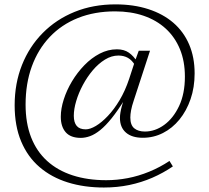

<svg xmlns="http://www.w3.org/2000/svg" viewBox="-20 -732 954 878"><path d="M633 -102Q583 -102 555.8 -125.8Q528.5 -149.5 528.5 -193Q528.5 -204.5 530.8 -218Q533 -231.5 537 -246L546.5 -277.5H550.5Q518.5 -226 490.8 -191.5Q463 -157 438.5 -137.2Q414 -117.5 392 -109.5Q370 -101.5 349.5 -101.5Q303 -101.5 280.5 -127.2Q258 -153 258 -198Q258 -235 271.5 -277.2Q285 -319.5 309.2 -360Q333.5 -400.5 365.8 -433.8Q398 -467 436 -486.8Q474 -506.5 514.5 -506.5Q547.5 -506.5 569.2 -491.2Q591 -476 608 -448.5L597.5 -433.5Q583.5 -457 564.8 -467.5Q546 -478 521.5 -478Q490 -478 460 -459.5Q430 -441 404.2 -410.5Q378.5 -380 359 -343.5Q339.5 -307 328.5 -270Q317.5 -233 317.5 -202.5Q317.5 -172 330.8 -156.2Q344 -140.5 372 -140.5Q392 -140.5 418.5 -156.2Q445 -172 473.2 -201.8Q501.5 -231.5 527 -274.2Q552.5 -317 570.5 -371L597 -452L614.5 -500H666L591.5 -272Q583 -247 579.5 -228Q576 -209 576 -194.5Q576 -160 594 -145.2Q612 -130.5 642.5 -130.5Q689 -130.5 730.8 -160.8Q772.5 -191 799 -247.2Q825.5 -303.5 825.5 -381.5Q825.5 -452 802.8 -507.2Q780 -562.5 738 -601Q696 -639.5 637.2 -659.8Q578.5 -680 506.5 -680Q412.5 -680 336.8 -649.8Q261 -619.5 207.5 -563Q154 -506.5 125.5 -428.2Q97 -350 97 -253.5Q97 -169 122.2 -104.2Q147.5 -39.5 195.5 4Q243.5 47.5 312 69.8Q380.5 92 466 92Q515 92 564.5 82.5Q614 73 662.2 53.2Q710.5 33.5 755 4L770.5 29Q726.5 59 676.5 80.8Q626.5 102.5 571.2 114Q516 125.5 455 125.5Q365 125.5 290.2 102.2Q215.5 79 161 32.2Q106.5 -14.5 76.8 -85.2Q47 -156 47 -250.5Q47 -350.5 80.5 -434.8Q114 -519 175.5 -581.2Q237 -643.5 321.5 -677.8Q406 -712 508 -712Q591.5 -712 658.5 -690.2Q725.5 -668.5 772.8 -627.8Q820 -587 845 -528.5Q870 -470 870 -396.5Q870 -332.5 851.5 -278.8Q833 -225 800.5 -185.2Q768 -145.5 725.2 -123.8Q682.5 -102 633 -102Z"/></svg>

Font: Newsreader 14pt Light
Style: Regular
Weight: 300
Designer: Hugues Gentile
Foundry: Production Type
Version: Version 1.003